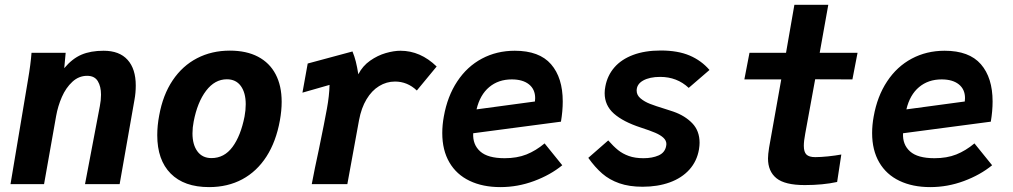

<svg xmlns="http://www.w3.org/2000/svg" viewBox="-20 -771 4240 804"><path d="M112 -550H255L249 -485.5Q282.5 -525.5 321 -542Q359.5 -558.5 414 -558.5Q480 -558.5 514.2 -520.5Q548.5 -482.5 548.5 -413Q548.5 -382 543 -352.5L481 0H336L398 -326Q403 -351 403 -374.5Q403 -409 389.5 -431.2Q376 -453.5 345 -453.5Q310 -453.5 283 -428.5Q256 -403.5 239.2 -365.2Q222.5 -327 215 -285L164.5 0H24L97 -435.5Q108.5 -502 112 -550Z M638.5 -205Q638.5 -245 646.5 -287Q662 -373.5 703 -434.5Q744 -495.5 805.2 -527.2Q866.5 -559 942.5 -559Q1012 -559 1060.5 -533.5Q1109 -508 1134.2 -460Q1159.5 -412 1159.5 -344.5Q1159.5 -308 1152 -266.5Q1136 -178 1095.8 -115.5Q1055.5 -53 994.5 -20.2Q933.5 12.5 855.5 12.5Q751 12.5 694.8 -44.2Q638.5 -101 638.5 -205ZM1004 -283Q1009 -309.5 1009 -334.5Q1009 -382.5 988.5 -410.8Q968 -439 930 -439Q879.5 -439 843 -391Q806.5 -343 791 -262Q786 -237 786 -212.5Q786 -165 806.8 -137Q827.5 -109 865.5 -109Q919 -109 953.5 -155.5Q988 -202 1004 -283Z M1315 -144Q1339.5 -263 1349 -316Q1359 -370.5 1360 -415.5L1246.5 -383L1268.5 -505L1456 -555.5Q1464.5 -535 1470 -513Q1475.5 -491 1480.5 -460Q1498.5 -495 1530 -517Q1561.5 -539 1595.5 -548.8Q1629.5 -558.5 1657 -558.5Q1740.5 -558.5 1808.5 -492.5L1725.5 -392Q1686 -429.5 1634 -429.5Q1598.5 -429.5 1567.5 -410.5Q1536.5 -391.5 1514.8 -355.2Q1493 -319 1483.5 -268L1434.5 0H1285.5Q1297.5 -64 1315 -144Z M1832 -214Q1832 -247.5 1838.5 -283Q1853.5 -368 1894.8 -430.2Q1936 -492.5 1998 -525.5Q2060 -558.5 2135.5 -558.5Q2238.5 -558.5 2287.5 -502Q2336.5 -445.5 2336.5 -346Q2336.5 -306 2329 -261.5L1961.5 -213Q1959 -165.5 1990.8 -137Q2022.5 -108.5 2093 -108.5Q2145 -108.5 2184.5 -124.2Q2224 -140 2260.5 -170.5L2334.5 -79Q2285 -38.5 2216.5 -13Q2148 12.5 2075.5 12.5Q2001.5 12.5 1946.5 -13.8Q1891.5 -40 1861.8 -91Q1832 -142 1832 -214ZM2221 -360Q2221 -397 2195 -417.8Q2169 -438.5 2123 -438.5Q2067 -438.5 2028.5 -406.2Q1990 -374 1975.5 -313L2220 -346Q2221 -356 2221 -360Z M2443.5 -110 2527 -183Q2549 -158 2568.2 -142.5Q2587.5 -127 2613.2 -117.8Q2639 -108.5 2674.5 -108.5Q2711.5 -108.5 2738 -120.2Q2764.5 -132 2769.5 -159.5Q2770.5 -165.5 2770.5 -167.5Q2770.5 -182.5 2758.2 -194Q2746 -205.5 2723.8 -215Q2701.5 -224.5 2663 -237Q2589.5 -261 2550.8 -295.2Q2512 -329.5 2512 -381Q2512 -394.5 2515 -409.5Q2523.5 -455 2552.8 -488.8Q2582 -522.5 2631.2 -541Q2680.5 -559.5 2747 -559.5Q2818.5 -559.5 2867.8 -538.5Q2917 -517.5 2951 -478L2864 -403Q2815 -449 2744.5 -449Q2700.5 -449 2673.2 -433.8Q2646 -418.5 2646 -391.5Q2646 -372.5 2662.5 -358.8Q2679 -345 2702.2 -336Q2725.5 -327 2761.5 -316Q2770.5 -313 2780.2 -310Q2790 -307 2800 -303.5Q2848.5 -286.5 2879 -254.8Q2909.5 -223 2909.5 -173Q2909.5 -161.5 2907 -145.5Q2898.5 -96 2866.8 -60.8Q2835 -25.5 2784.5 -7.2Q2734 11 2671 11Q2615 11 2573.5 -3.5Q2532 -18 2501.8 -44.2Q2471.5 -70.5 2443.5 -110Z M3196 -107.5Q3196 -123.5 3200.5 -152.5L3251.5 -438.5H3097L3118.5 -550H3271.5L3306.5 -751H3448.5L3412.5 -550H3571L3549.5 -438.5L3393.5 -439L3352 -212Q3346 -180.5 3346 -160.5Q3346 -134.5 3357 -123.8Q3368 -113 3394 -113Q3416 -113 3447.5 -116.2Q3479 -119.5 3503 -124L3485.5 -9Q3426 4 3350 4Q3266.5 4 3231.2 -24.8Q3196 -53.5 3196 -107.5Z M3632 -214Q3632 -247.5 3638.5 -283Q3653.5 -368 3694.8 -430.2Q3736 -492.5 3798 -525.5Q3860 -558.5 3935.5 -558.5Q4038.5 -558.5 4087.5 -502Q4136.5 -445.5 4136.5 -346Q4136.5 -306 4129 -261.5L3761.5 -213Q3759 -165.5 3790.8 -137Q3822.5 -108.5 3893 -108.5Q3945 -108.5 3984.5 -124.2Q4024 -140 4060.5 -170.5L4134.5 -79Q4085 -38.5 4016.5 -13Q3948 12.5 3875.5 12.5Q3801.5 12.5 3746.5 -13.8Q3691.5 -40 3661.8 -91Q3632 -142 3632 -214ZM4021 -360Q4021 -397 3995 -417.8Q3969 -438.5 3923 -438.5Q3867 -438.5 3828.5 -406.2Q3790 -374 3775.5 -313L4020 -346Q4021 -356 4021 -360Z"/></svg>

Font: JuliaMono ExtraBoldItalic
Style: Regular
Weight: 800
Italic angle: -9°
Monospace: yes
Designer: cormullion
Foundry: corm
Version: Version 0.049; ttfautohint (v1.8.4)